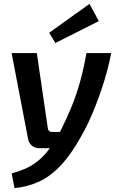

<svg xmlns="http://www.w3.org/2000/svg" viewBox="-20 -765 603 991"><path d="M554 -491Q545 -444 532.5 -397.5Q520 -351 504.5 -305Q489 -259 472 -216Q455 -173 436.5 -133.5Q418 -94 398 -60Q347 32 294.5 88Q242 144 183.5 171.5Q125 199 55 206L40 130Q78 120 111 105.5Q144 91 175.5 66Q207 41 237 0.5Q267 -40 298 -101Q328 -161 351.5 -219.5Q375 -278 393.5 -344Q412 -410 426 -491ZM170 -491 227 -102Q230 -84 248 -84H304L265 0H183Q160 0 144.5 -13.5Q129 -27 125 -47L40 -491ZM442 -745 490 -656 266 -543 234 -596Z"/></svg>

Font: Exo 2 SemiBold
Style: Italic
Weight: 600
Italic angle: -8°
Designer: Natanael Gama
Foundry: Natanael Gama
Version: Version 2.010